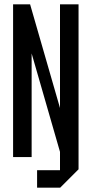

<svg xmlns="http://www.w3.org/2000/svg" viewBox="-20 -720 420 880"><path d="M40 0V-700H118L255 -225V-700H340V56L256 140H150V60H255V-24L125 -475V0Z"/></svg>

Font: Tektur Condensed
Style: Regular
Weight: 400
Width: 3
Designer: Adam Jagosz
Foundry: Adam Jagosz
Version: Version 1.005;gftools[0.9.30]